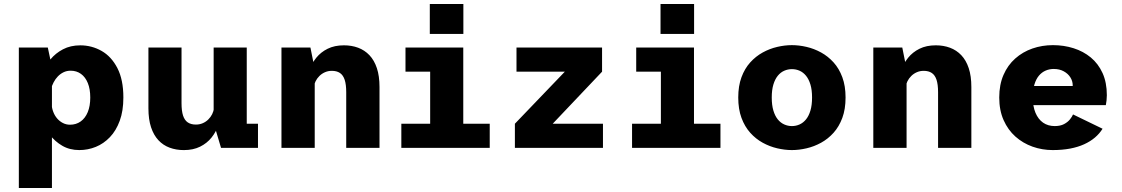

<svg xmlns="http://www.w3.org/2000/svg" viewBox="-20 -737 5590 957"><path d="M73.9 200V-500H218.3L238.9 -403.3V200ZM375.3 11Q327.2 11 290.4 -10.5Q253.6 -31.9 228.6 -65Q203.6 -98 191 -133.8Q178.4 -169.6 178.4 -198.1L237.3 -218.7Q238.3 -198.1 245.5 -179.4Q252.6 -160.6 265 -146.3Q277.4 -132 293.8 -123.7Q310.1 -115.4 329 -115.4Q359.4 -115.4 382.1 -131.6Q404.9 -147.9 417.4 -178.2Q429.9 -208.6 429.9 -251Q429.9 -293.2 417.7 -323Q405.6 -352.9 383.6 -368.7Q361.6 -384.6 332.1 -384.6Q312.8 -384.6 296.9 -376.9Q280.9 -369.2 268.4 -356.2Q255.9 -343.3 247.4 -326.9Q238.9 -310.6 234.3 -293.3L180.6 -314.6Q180.6 -342.9 193.5 -376.7Q206.4 -410.4 231.6 -441.1Q256.7 -471.8 294.1 -491.4Q331.4 -511 380.3 -511Q437.3 -511 486.3 -483.2Q535.3 -455.4 565.1 -397.6Q594.9 -339.9 594.9 -251Q594.9 -184.2 576.8 -134.9Q558.8 -85.6 527.7 -53.2Q496.6 -20.8 457.4 -4.9Q418.1 11 375.3 11Z M896.3 11.1Q858.1 11.1 825.6 -0.9Q793.1 -12.9 769.6 -38.1Q746 -63.3 732.9 -102.7Q719.8 -142.1 719.8 -196.9V-500H884.8V-222.4Q884.8 -184.4 892.4 -161Q900.1 -137.6 915.9 -126.9Q931.8 -116.1 956.4 -116.1Q975.1 -116.1 990.8 -123Q1006.4 -129.8 1018.3 -141.6Q1030.3 -153.4 1037.5 -168Q1044.7 -182.7 1046.6 -198L1079.1 -180Q1079.1 -146.6 1068 -113Q1056.9 -79.3 1034.2 -51.1Q1011.6 -22.9 977.2 -5.9Q942.9 11.1 896.3 11.1ZM1081.7 0 1044.9 -123.5V-500H1209.9V-88.1L1185.9 -120.3H1265.9V0Z M1382.9 0V-500H1527.3L1548.7 -393.4V0ZM1705.7 0V-277.6Q1705.7 -315.6 1698.1 -339Q1690.4 -362.4 1674.6 -373.1Q1658.7 -383.9 1634.1 -383.9Q1615.4 -383.9 1599.8 -377Q1584.1 -370.2 1572.2 -358.4Q1560.2 -346.6 1553 -332Q1545.8 -317.3 1543.9 -302L1511.4 -320Q1511.4 -353.4 1522.5 -387Q1533.6 -420.7 1556.2 -448.9Q1578.9 -477.1 1613.3 -494.1Q1647.6 -511.1 1694.2 -511.1Q1732.9 -511.1 1765.1 -499.1Q1797.4 -487.1 1821.4 -461.9Q1845.4 -436.7 1858.5 -397.3Q1871.6 -357.9 1871.6 -303.1V0Z M1980.4 0V-120.3H2124.1V-379.7H2001.1V-500H2289.1V-120.3H2421V0ZM2122.3 -717.1H2289.6V-568H2122.3Z M2546.4 0V-120.3L2795.3 -379.7H2554.4V-500H2980.9V-379.7L2734.9 -120.3H2985.4V0Z M3130.4 0V-120.3H3274.1V-379.7H3151.1V-500H3439.1V-120.3H3571V0ZM3272.3 -717.1H3439.6V-568H3272.3Z M3927.1 11Q3891.5 11 3854 2.2Q3816.4 -6.5 3781.8 -25.5Q3747.1 -44.5 3719.5 -75.2Q3691.9 -106 3675.8 -149.5Q3659.7 -193 3659.7 -251Q3659.7 -308.5 3675.8 -352Q3691.9 -395.5 3719.5 -426Q3747.1 -456.5 3781.8 -475.5Q3816.4 -494.5 3854 -503.2Q3891.5 -512 3927.1 -512Q3962.8 -512 4000.3 -503.2Q4037.9 -494.5 4072.5 -475.5Q4107.2 -456.5 4134.8 -426Q4162.4 -395.5 4178.5 -352Q4194.6 -308.5 4194.6 -251Q4194.6 -193 4178.5 -149.5Q4162.4 -106 4134.8 -75.2Q4107.2 -44.5 4072.5 -25.5Q4037.9 -6.5 4000.3 2.2Q3962.8 11 3927.1 11ZM3927.1 -108.6Q3947.6 -108.6 3965.6 -116.8Q3983.6 -124.9 3997.5 -141.9Q4011.4 -158.9 4019.5 -186Q4027.6 -213.1 4027.6 -251Q4027.6 -288.7 4019.5 -315.6Q4011.4 -342.4 3997.5 -359.4Q3983.6 -376.4 3965.6 -384.4Q3947.6 -392.4 3927.1 -392.4Q3907.1 -392.4 3888.9 -384.4Q3870.6 -376.4 3856.8 -359.4Q3842.9 -342.4 3834.8 -315.6Q3826.7 -288.7 3826.7 -251Q3826.7 -213.1 3834.8 -186Q3842.9 -158.9 3856.8 -141.9Q3870.6 -124.9 3888.9 -116.8Q3907.1 -108.6 3927.1 -108.6Z M4332.9 0V-500H4477.3L4498.7 -393.4V0ZM4655.7 0V-277.6Q4655.7 -315.6 4648.1 -339Q4640.4 -362.4 4624.6 -373.1Q4608.7 -383.9 4584.1 -383.9Q4565.4 -383.9 4549.8 -377Q4534.1 -370.2 4522.2 -358.4Q4510.2 -346.6 4503 -332Q4495.8 -317.3 4493.9 -302L4461.4 -320Q4461.4 -353.4 4472.5 -387Q4483.6 -420.7 4506.2 -448.9Q4528.9 -477.1 4563.3 -494.1Q4597.6 -511.1 4644.2 -511.1Q4682.9 -511.1 4715.1 -499.1Q4747.4 -487.1 4771.4 -461.9Q4795.4 -436.7 4808.5 -397.3Q4821.6 -357.9 4821.6 -303.1V0Z M5226.8 11Q5174.6 11 5126.6 -6Q5078.6 -23.1 5041.3 -56.2Q5004 -89.4 4982.3 -138.3Q4960.6 -187.2 4960.6 -251Q4960.6 -314.8 4981.8 -363.5Q5002.9 -412.2 5040.3 -445.3Q5077.6 -478.4 5125.9 -495.2Q5174.1 -512 5228.4 -512Q5282.7 -512 5331.2 -496.6Q5379.7 -481.3 5417 -450.5Q5454.3 -419.6 5475.6 -372.7Q5496.9 -325.7 5496.9 -262.5Q5496.9 -250.4 5495.5 -236.8Q5494.2 -223.2 5491.9 -212.9H5093.6V-308.3H5326.8Q5326.8 -309.4 5326.8 -310Q5326.8 -310.7 5326.8 -311.8Q5326.8 -332.8 5315.1 -351.4Q5303.4 -370 5282.1 -381.6Q5260.9 -393.3 5232.1 -393.3Q5210.8 -393.3 5191.8 -385.1Q5172.7 -376.9 5158.4 -359.9Q5144.1 -343 5136 -316.2Q5127.8 -289.4 5127.8 -252.3Q5127.8 -206.9 5141.2 -174.8Q5154.7 -142.7 5179.1 -125.6Q5203.6 -108.6 5237.1 -108.6Q5265.1 -108.6 5283.7 -118.5Q5302.3 -128.4 5313.1 -142Q5323.9 -155.6 5328.4 -166.6L5475.6 -95.3Q5460.4 -70.9 5437.5 -51.4Q5414.6 -32 5383.8 -17.9Q5353 -3.9 5313.8 3.6Q5274.6 11 5226.8 11Z"/></svg>

Font: Trispace Thin
Style: Regular
Weight: 100
Designer: Tyler Finck
Foundry: Etcetera Type Company
Version: Version 1.210